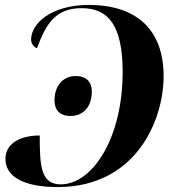

<svg xmlns="http://www.w3.org/2000/svg" viewBox="-20 -744 709 778"><path d="M340 -724C189 -724 106 -650 106 -583C106 -568 118 -551 130 -549C166 -646 204 -711 311 -711C421 -711 477 -638 477 -452C477 -183 354 3 226 3C145 3 141 -72 141 -195C62 -195 2 -163 2 -100C2 -33 68 14 213 14C534 14 643 -260 643 -435C643 -626 531 -724 340 -724ZM266 -274C320 -274 352 -315 352 -372C352 -418 324 -436 287 -436C236 -436 201 -397 201 -338C201 -292 228 -274 266 -274Z"/></svg>

Font: Noto Serif Display
Style: Bold Italic
Weight: 700
Italic angle: -12°
Designer: Monotype Design Team
Foundry: Monotype Imaging Inc.
Version: Version 2.009